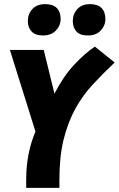

<svg xmlns="http://www.w3.org/2000/svg" viewBox="-20 -911 576 931"><path d="M107 0V-40Q107 -105 118.5 -163.5Q130 -222 152 -273L28 -669H192L244 -457Q288 -542 340 -597.5Q392 -653 440 -685L536 -608Q480 -555 431 -502.5Q382 -450 346 -385Q310 -320 289 -236.5Q268 -153 268 -38V0ZM199 -891Q237 -891 255.5 -872Q274 -853 274 -819Q274 -787 251 -763Q228 -739 189 -739Q151 -739 133 -758.5Q115 -778 115 -809Q115 -843 137 -867Q159 -891 199 -891ZM416 -891Q454 -891 472.5 -872Q491 -853 491 -819Q491 -787 468.5 -763Q446 -739 406 -739Q368 -739 350.5 -758.5Q333 -778 333 -809Q333 -843 355 -867Q377 -891 416 -891Z"/></svg>

Font: Amaranth
Style: Bold Italic
Weight: 700
Italic angle: -12°
Designer: Gesine Todt
Foundry: Gesine Todt
Version: Version 1.001